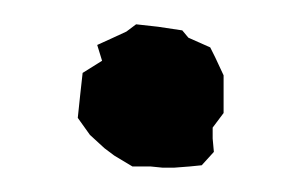

<svg xmlns="http://www.w3.org/2000/svg" viewBox="-20 -129 248 158"><path d="M114 9 104 8H89L74 -1L66 -7L54 -18L44 -32L46 -51L48 -69L64 -79L60 -92L71 -97L84 -103L92 -109L110 -107L130 -104L135 -98L153 -90L157 -82L164 -67V-36L155 -24V-15L156 -4L146 7L136 8L123 9Z"/></svg>

Font: Winky Rough Light
Style: Regular
Weight: 300
Designer: Simon Atzbach
Foundry: typofactur
Version: Version 1.206; ttfautohint (v1.8.4.7-5d5b)